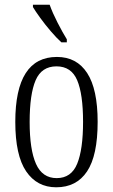

<svg xmlns="http://www.w3.org/2000/svg" viewBox="-20 -786 479 816"><path d="M219 10Q137 10 91 -58Q45 -126 45 -268Q45 -544 222 -544Q306 -544 350.5 -475.5Q395 -407 395 -268Q395 -125 350 -57.5Q305 10 219 10ZM221 -29Q283 -29 308 -90Q333 -151 333 -268Q333 -386 308 -445Q283 -504 220 -504Q157 -504 131.5 -445Q106 -386 106 -268Q106 -150 133 -89.5Q160 -29 221 -29ZM241 -606Q221 -624 196.5 -652.5Q172 -681 151 -710Q130 -739 120 -756V-766H191Q203 -732 224.5 -690Q246 -648 264 -619V-606Z"/></svg>

Font: Noto Serif Tamil ExtraCondensed Light
Style: Regular
Weight: 300
Width: 2
Designer: Indian Type Foundry, Tom Grace, and the Monotype Design Team
Foundry: Monotype Imaging Inc.
Version: Version 2.004; ttfautohint (v1.8.4.7-5d5b)